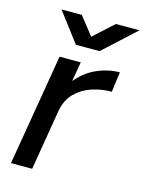

<svg xmlns="http://www.w3.org/2000/svg" viewBox="-108 -766 629 832"><g transform="rotate(15 206.5 -350.0)"><path d="M24 0 108 -500H203L188 -412Q226 -458 276.5 -480Q327 -502 378 -502L366 -412Q321 -412 278 -398Q235 -384 204 -353Q173 -322 164 -270L119 0ZM163 -568 63 -700H154L218 -619L307 -700H413L269 -568Z"/></g></svg>

Font: Figtree Medium
Style: Italic
Weight: 500
Italic angle: -9.5°
Foundry: Erik Kennedy
Version: Version 2.001; ttfautohint (v1.8.4.7-5d5b);gftools[0.9.27]